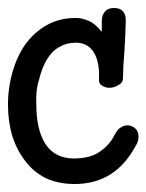

<svg xmlns="http://www.w3.org/2000/svg" viewBox="-21 -455 367 481"><path d="M205 -401Q220 -393 234 -375Q234 -390 234 -403Q234 -417 242 -426Q249 -435 265 -435Q280 -435 287.5 -426Q295 -417 294 -402Q293 -382 293 -370Q291 -324 288 -289Q287 -259 287 -258Q287 -248 276 -242Q265 -235 252 -235Q245 -235 235.5 -240Q226 -245 227 -257Q229 -299 214 -324Q198 -349 167 -348Q146 -348 127 -337Q108 -326 96 -305Q84 -285 77 -256Q68 -228 70 -193Q70 -130 93 -94Q117 -58 164 -58Q205 -58 229 -75Q254 -92 266 -117Q274 -132 282 -136Q290 -141 298.5 -141Q307 -141 316 -135Q326 -127 326 -114Q326 -106 324 -100Q322 -94 318 -88Q267 6 166 6Q125 6 93 -9Q62 -25 42 -52Q21 -79 10 -114Q-1 -150 -1 -193Q-1 -236 11 -277Q23 -317 44 -346Q66 -375 96 -392Q126 -409 165 -410Q185 -411 205 -401Z"/></svg>

Font: Scratch Savers
Style: Book
Weight: 400
Designer: Pablo Impallari, Rodrigo Fuenzalida, Brenda Gallo
Foundry: Pablo Impallari, Rodrigo Fuenzalida, Brenda Gallo
Version: Version 4.0b1